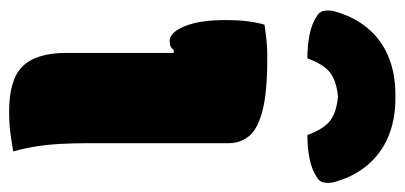

<svg xmlns="http://www.w3.org/2000/svg" viewBox="-253 -625 887 421"><g transform="rotate(90 190.5 -414.5)"><path d="M96 -117Q96 -138 96 -160.5Q96 -183 96 -207.5Q96 -232 96 -256.5Q96 -281 96 -305.5Q96 -330 96 -352H90Q88 -350 86 -348Q84 -346 81.5 -345Q79 -344 76.5 -343.5Q74 -343 70 -343Q51 -343 37.5 -376Q24 -409 24 -465Q24 -493 26.5 -513Q29 -533 34 -551Q41 -552 49 -553Q57 -554 65 -555Q73 -556 81 -556.5Q89 -557 97 -557Q105 -557 111 -557Q183 -557 223 -546.5Q263 -536 278.5 -517Q294 -498 294 -472Q294 -436 294 -397.5Q294 -359 294 -319Q294 -279 294 -239.5Q294 -200 294 -163Q294 -131 295.5 -103.5Q297 -76 301 -50.5Q305 -25 312 0Q289 4 269.5 6.5Q250 9 224 9Q154 9 125 -21Q96 -51 96 -117ZM192 -712Q158 -709 139.5 -695Q121 -681 108 -645Q79 -645 55 -650Q31 -655 15 -666Q6 -671 4 -680.5Q2 -690 4 -701Q15 -744 40 -775Q65 -806 102.5 -822Q140 -838 188 -838H196Q243 -838 280.5 -822Q318 -806 343.5 -775Q369 -744 380 -701Q382 -690 380 -680.5Q378 -671 369 -666Q353 -655 329 -650Q305 -645 276 -645Q263 -681 244.5 -695Q226 -709 192 -712Z"/></g></svg>

Font: Recursive Casual Black
Style: Regular
Weight: 900
Version: Version 1.047